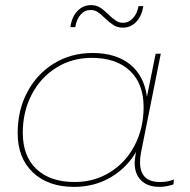

<svg xmlns="http://www.w3.org/2000/svg" viewBox="-20 -727 743 750"><path d="M659 -26 658 -7Q648 -3 632.5 0Q617 3 604 3Q557 3 531.5 -22Q506 -47 506 -91Q506 -102 510 -126L512 -134Q474 -70 411 -33.5Q348 3 269 3Q168 3 108.5 -53.5Q49 -110 49 -207Q49 -296 86.5 -367Q124 -438 190.5 -479Q257 -520 341 -520Q433 -520 488 -475.5Q543 -431 554 -349L588 -517H608L531 -132Q527 -113 527 -93Q527 -16 605 -16Q637 -16 659 -26ZM541 -309Q541 -400 487.5 -450.5Q434 -501 338 -501Q262 -501 200.5 -463Q139 -425 104 -358Q69 -291 69 -208Q69 -117 122.5 -66.5Q176 -16 272 -16Q348 -16 409.5 -54Q471 -92 506 -159Q541 -226 541 -309ZM390 -656Q374 -672 361.5 -680Q349 -688 334 -688Q311 -688 295 -670Q279 -652 274 -621H255Q260 -660 282 -683.5Q304 -707 335 -707Q356 -707 371 -697.5Q386 -688 404 -670Q421 -654 433 -646Q445 -638 460 -638Q483 -638 499.5 -656Q516 -674 521 -703H540Q534 -665 512.5 -642Q491 -619 460 -619Q439 -619 424 -628.5Q409 -638 390 -656Z"/></svg>

Font: Montserrat Alternates Thin
Style: Italic
Weight: 250
Italic angle: -11.3°
Designer: Julieta Ulanovsky
Foundry: Julieta Ulanovsky
Version: Version 7.200